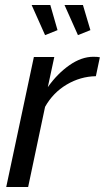

<svg xmlns="http://www.w3.org/2000/svg" viewBox="-20 -751 421 771"><path d="M116 -522H198L172 -401Q210 -455 258.5 -489Q307 -523 355 -523Q364 -523 370.5 -522.5Q377 -522 381 -521L365 -445Q303 -444 248 -411.5Q193 -379 161 -322L93 0H5ZM239 -731H313L343 -630L293 -610ZM107 -731H182L211 -630L161 -610Z"/></svg>

Font: Raleway Thin Medium
Style: Italic
Weight: 500
Italic angle: -12°
Version: Version 4.026